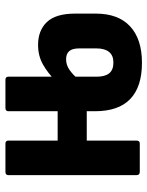

<svg xmlns="http://www.w3.org/2000/svg" viewBox="62 -596 542 706"><g transform="rotate(-90 333.0 -243.0)"><path d="M54 0Q42 0 42 -12V-483Q42 -494 54 -494H158Q169 -494 169 -483V-302H294V-195H169V-12Q169 0 158 0ZM455 8Q367 8 322 -35Q277 -78 277 -165V-483Q277 -494 289 -494H393Q404 -494 404 -483V-158Q404 -128 416.5 -112.5Q429 -97 456 -97Q482 -97 495 -113Q508 -129 508 -159V-223Q508 -248 498 -259.5Q488 -271 468 -271Q447 -271 428.5 -258Q410 -245 395 -226L393 -313Q416 -337 448 -355.5Q480 -374 521 -374Q574 -374 605 -341.5Q636 -309 636 -237V-162Q636 -79 589 -35.5Q542 8 455 8Z"/></g></svg>

Font: Sofia Sans Condensed ExtraBold
Style: Regular
Weight: 800
Designer: Botio Nikoltchev, Ani Petrova
Foundry: lettersoup
Version: Version 4.101